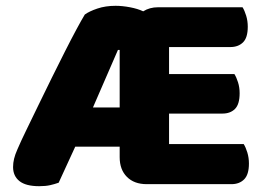

<svg xmlns="http://www.w3.org/2000/svg" viewBox="-20 -631 915 661"><path d="M815 -606Q822 -595 827.5 -577Q833 -559 833 -539Q833 -501 816.5 -485Q800 -469 773 -469H562V-376H787Q794 -365 799.5 -347.5Q805 -330 805 -310Q805 -272 789 -256Q773 -240 746 -240H562V-135H819Q826 -124 831.5 -106Q837 -88 837 -68Q837 -30 820.5 -13.5Q804 3 777 3H485Q442 3 417 -22Q392 -47 392 -90V-126H239L182 -2Q168 3 152.5 6.5Q137 10 115 10Q69 10 47 -7.5Q25 -25 25 -56Q25 -70 28.5 -84.5Q32 -99 40 -117Q52 -145 71.5 -185Q91 -225 113 -270.5Q135 -316 158.5 -363.5Q182 -411 203.5 -453.5Q225 -496 243 -529.5Q261 -563 272 -581Q287 -592 315 -601.5Q343 -611 378 -611Q401 -611 427.5 -606Q454 -601 473 -592Q495 -606 524 -606ZM386 -459 300 -261H392V-459Z"/></svg>

Font: Baloo Bhai
Style: Regular
Weight: 400
Designer: Supriya Tembe, Noopur Datye and Ek Type
Foundry: Ek Type
Version: Version 1.100;PS 1.000;hotconv 1.0.88;makeotf.lib2.5.647800;